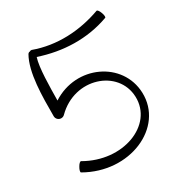

<svg xmlns="http://www.w3.org/2000/svg" viewBox="-182 -927 1018 1069"><g transform="rotate(-30 327.0 -392.0)"><path d="M141 -771C89 -680 89 -527 89 -400C89 -383 103 -369 120 -369C129 -369 136 -372 142 -378C292 -528 532 -447 538 -266C544 -81 302 12 96 -107C91 -110 80 -100 72 -85C63 -70 60 -56 64 -53C304 85 590 -40 582 -267C575 -472 335 -584 151 -465C152 -552 153 -676 172 -733C315 -685 469 -679 611 -731C616 -732 615 -747 609 -763C603 -780 594 -791 589 -789C453 -740 304 -731 167 -781C163 -782 158 -781 153 -778C148 -778 144 -775 141 -771Z"/></g></svg>

Font: Nupuram ExtraLight
Style: Regular
Weight: 200
Designer: Santhosh Thottingal (santhosh.thottingal@gmail.com)
Foundry: SMC
Version: Version 1.000